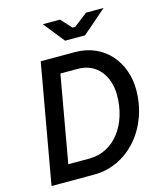

<svg xmlns="http://www.w3.org/2000/svg" viewBox="-130 -995 922 1090"><g transform="rotate(-15 331.5 -450.0)"><path d="M36 0H287C488 0 642 -180 642 -404C642 -565 536 -700 361 -700H160ZM324 -777H441L583 -900H480L400 -838H384L327 -900H226ZM160 -95 250 -604H351C464 -605 529 -516 529 -402C529 -235 434 -95 284 -95Z"/></g></svg>

Font: Fixel Text 20240404 Medium
Style: Italic
Weight: 500
Width: 4
Italic angle: -10°
Designer: AlfaBravo + MacPaw
Foundry: Kyrylo Tkachov, Marchela Mozhyna, Serhii Makarenko, Maria Weinstein, Zakhar Kryvoshyya
Version: Version 1.211;Glyphs 3.2 (3225)